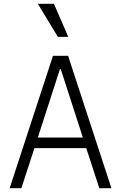

<svg xmlns="http://www.w3.org/2000/svg" viewBox="-20 -995 640 1015"><path d="M93 0 162 -212H436L505 0H569L340 -700H260L31 0ZM180 -268 297 -630H301L418 -268ZM286 -800 180 -975H265L341 -800Z"/></svg>

Font: CommitMonoV142 ExtLt
Style: Regular
Weight: 200
Monospace: yes
Designer: Eigil Nikolajsen
Foundry: Eigil Nikolajsen
Version: Version 1.142